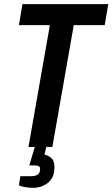

<svg xmlns="http://www.w3.org/2000/svg" viewBox="-20 -707 541 924"><path d="M117 0 220 -586H71L88 -687H501L484 -586H335L232 0ZM143 197Q122 197 103 194Q84 191 71 185L78 141H130Q150 141 161.5 133Q173 125 173 106Q173 95 165 92Q157 89 142 89H121L155 -25H209L194 37Q208 39 225 52Q242 65 242 97Q242 129 231 148.5Q220 168 203 178.5Q186 189 170 193Q154 197 143 197Z"/></svg>

Font: Archivo ExtraCondensed SemiBold
Style: Italic
Weight: 600
Width: 2
Italic angle: -10°
Designer: Hector Gatti
Foundry: Omnibus-Type
Version: Version 2.001